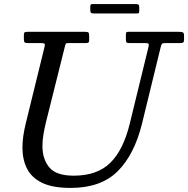

<svg xmlns="http://www.w3.org/2000/svg" viewBox="-20 -906 922 941"><path d="M298 -678 206 -310Q198 -278 193 -247.5Q188 -217 188 -190Q188 -126.5 221.5 -85.8Q255 -45 341 -45Q456.5 -45 520.5 -108Q584.5 -171 616 -300L707.5 -675Q710.5 -687 708.2 -691Q706 -695 689.5 -695H612.5Q601.5 -695 599.2 -699Q597 -703 597 -714V-735Q597 -742.5 598.5 -746.2Q600 -750 607.5 -750H857.5Q871 -750 876.5 -747.2Q882 -744.5 882 -730V-712Q882 -701 878 -698Q874 -695 863.5 -695H794.5Q777.5 -695 774.2 -691.8Q771 -688.5 767.5 -675L676 -300Q638.5 -148 556.5 -66.5Q474.5 15 326 15Q237.5 15 186 -10.2Q134.5 -35.5 112.2 -80Q90 -124.5 90 -182Q90 -210 94.2 -239.5Q98.5 -269 106 -300L197.5 -673Q201 -686 199 -690.5Q197 -695 180.5 -695H115.5Q103 -695 100 -699.2Q97 -703.5 97 -715V-734Q97 -745 100.8 -747.5Q104.5 -750 115.5 -750H397.5Q410.5 -750 413.8 -746.2Q417 -742.5 417 -729V-710Q417 -701 414 -698Q411 -695 401.5 -695H317.5Q304.5 -695 302.5 -691.5Q300.5 -688 298 -678ZM422.5 -856V-872.5Q422.5 -879.5 424.2 -882.8Q426 -886 432.5 -886H645.5Q655 -886 658.8 -883.2Q662.5 -880.5 662.5 -870.5V-855Q662.5 -847 661 -843.5Q659.5 -840 651.5 -840H440Q430.5 -840 426.5 -842.8Q422.5 -845.5 422.5 -856Z"/></svg>

Font: Besley
Style: Italic
Weight: 400
Italic angle: -13°
Designer: Owen Earl
Foundry: indestructible type*
Version: Version 4.000; ttfautohint (v1.8.4.7-5d5b)